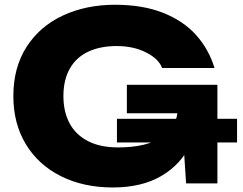

<svg xmlns="http://www.w3.org/2000/svg" viewBox="-20 -787 1042 823"><path d="M996.1 -277.8V-176.2H481.3V-277.8ZM911.9 -423.5V-377.7H840.7Q840.7 -261.3 799.1 -172.5Q757.6 -83.7 673.1 -33.6Q588.6 16.6 463.4 16.6Q337.8 16.6 241 -31.9Q144.2 -80.4 90.7 -169Q37.2 -257.6 37.2 -375Q37.2 -497.5 93.8 -585.9Q150.4 -674.2 249.5 -720.4Q348.6 -766.6 473.2 -766.6Q591 -766.6 678.1 -732.4Q765.2 -698.2 819.9 -637.6Q874.5 -577.1 899.6 -495.4H674.8Q660.8 -534.3 606.8 -561.9Q552.9 -589.6 479.7 -589.6Q409.3 -589.6 357.9 -565.3Q306.5 -541.1 279.2 -492.8Q251.8 -444.4 251.8 -375Q251.8 -308.9 277.7 -259.5Q303.6 -210.2 356.1 -182.7Q408.7 -155.1 485.8 -155.1Q609.6 -155.1 675.7 -200.4Q741.8 -245.7 741.8 -324V-352.5L772.1 -301.5H523.8V-423.5ZM911.9 -402.1V-1H777.7L751.4 -402.1Z"/></svg>

Font: Unbounded Variable
Style: Regular
Weight: 400
Designer: Luke Prowse, Jean-Baptiste Morizot, Fátima Lázaro, Florian Runge
Foundry: NaN
Version: Version 1.600;FEAKit 1.0